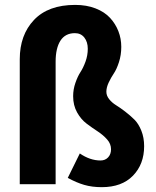

<svg xmlns="http://www.w3.org/2000/svg" viewBox="-20 -755 640 787"><path d="M397 12.2Q357.4 12.2 325.4 2.9Q293.5 -6.3 257.8 -25.9L307.1 -126Q349.1 -97.2 392.1 -97.2Q411.1 -97.2 423.1 -109.9Q435.1 -122.6 435.1 -143.1Q435.1 -165.5 418.9 -183.6Q402.8 -201.7 380.1 -216.6Q357.4 -231.4 334.7 -248.5Q312 -265.6 295.9 -294.4Q279.8 -323.2 279.8 -360.8Q279.8 -388.7 289.1 -415.3Q298.3 -441.9 309.8 -459.5Q321.3 -477.1 330.6 -502.7Q339.8 -528.3 339.8 -555.2Q339.8 -583 325.7 -601.1Q311.5 -619.1 287.1 -619.1Q247.6 -619.1 227.8 -588.4Q208 -557.6 208 -502V0H61V-512.2Q61 -611.8 119.4 -673.3Q177.7 -734.9 288.1 -734.9Q335 -734.9 371.8 -720.5Q408.7 -706.1 431.2 -681.6Q453.6 -657.2 465.3 -627Q477.1 -596.7 477.1 -563Q477.1 -529.3 467.5 -500Q458 -470.7 446.5 -453.9Q435.1 -437 425.5 -416.7Q416 -396.5 416 -378.9Q416 -362.8 427.5 -348.4Q439 -334 456.1 -323.5Q473.1 -313 493.4 -297.4Q513.7 -281.7 530.8 -264.9Q547.9 -248 559.3 -219.5Q570.8 -190.9 570.8 -155.8Q570.8 -82 525.1 -34.9Q479.5 12.2 397 12.2Z"/></svg>

Font: Office Code Pro Bold
Style: Regular
Weight: 700
Designer: Nathan Rutzky & Paul D. Hunt
Foundry: Adobe Systems Incorporated
Version: Version 1.004;PS 001.004;hotconv 1.0.70;makeotf.lib2.5.58329